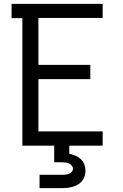

<svg xmlns="http://www.w3.org/2000/svg" viewBox="-20 -755 640 995"><path d="M96 0V-661H40V-735H512V-662H179V-419H448V-345H179V-74H512V0ZM185 220V151H300Q309 151 318.5 150Q328 149 336.5 146Q345 143 351.5 136Q358 129 358 120Q358 111 352 103.5Q346 96 337 92Q328 88 318.5 87Q309 86 300 86H261V0H339V42Q355 45 370.5 51.5Q386 58 398.5 69.5Q411 81 417 97Q423 113 423 130Q423 144 418.5 158Q414 172 405 183Q396 194 383.5 201.5Q371 209 357 213Q343 217 328.5 218.5Q314 220 300 220Z"/></svg>

Font: Nova
Style: Regular
Weight: 400
Monospace: yes
Designer: Belleve Invis
Foundry: Belleve Invis
Version: Version 24.1.4; ttfautohint (v1.8.4)